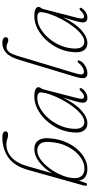

<svg xmlns="http://www.w3.org/2000/svg" viewBox="416 -1174 766 1638"><g transform="rotate(-90 799.0 -355.0)"><path d="M199 -500 140.5 -295Q178.5 -358.5 233.5 -401.8Q288.5 -445 349 -445Q397 -445 421.5 -408.5Q446 -372 437 -302Q430.5 -234.5 406.2 -177.8Q382 -121 345.5 -79.5Q309 -38 265.5 -15.2Q222 7.5 177 7.5Q90.5 7.5 76.5 -64.5L57.5 -7.5Q53 4.5 43.5 4.5Q36 4.5 33.8 -2.2Q31.5 -9 36.5 -28L168 -497Q202 -618 275.5 -668Q349 -718 447 -718Q475.5 -718 486.8 -709.8Q498 -701.5 498 -692.5Q498 -669 467 -669Q451 -669 431 -676.2Q411 -683.5 384 -683.5Q324 -683.5 274.8 -638.8Q225.5 -594 199 -500ZM334.5 -420Q297 -420 257.5 -391.5Q218 -363 183.8 -317.5Q149.5 -272 126.8 -220Q104 -168 99.5 -120.5Q93.5 -68.5 115.5 -43Q137.5 -17.5 182 -17.5Q218.5 -17.5 255.5 -38Q292.5 -58.5 324.2 -95.8Q356 -133 377.5 -183Q399 -233 404.5 -292Q414.5 -363 393.5 -391.5Q372.5 -420 334.5 -420Z M780.5 -77Q773 -47 776 -34Q779 -21 793.5 -21Q814 -21 840 -48.5Q854.5 -63 862 -58.5Q871 -52.5 862 -38.5Q849.5 -19 828.2 -5.8Q807 7.5 782 7.5Q742 7.5 742 -31Q742 -42.5 745.2 -59.2Q748.5 -76 757.8 -108.8Q767 -141.5 785.5 -200Q733.5 -95.5 676 -44Q618.5 7.5 565 7.5Q524 7.5 502.8 -24Q481.5 -55.5 489 -120.5Q494.5 -184 522.5 -242.2Q550.5 -300.5 593.8 -346.5Q637 -392.5 689.5 -419Q742 -445.5 797 -445.5Q831 -445.5 852.5 -436.2Q874 -427 874 -410Q874 -398.5 866 -388.8Q858 -379 855.5 -367.5ZM520.5 -126Q514.5 -71 530 -44.8Q545.5 -18.5 576.5 -18.5Q607.5 -18.5 641.5 -45.5Q675.5 -72.5 708.2 -116Q741 -159.5 767.8 -210Q794.5 -260.5 811.2 -308Q828 -355.5 829.5 -389.5Q830.5 -420 782 -420Q740 -420 696.5 -396.2Q653 -372.5 615.2 -331.2Q577.5 -290 552 -237.2Q526.5 -184.5 520.5 -126Z M1251.5 -718Q1276.5 -718 1288.8 -709.8Q1301 -701.5 1301 -691Q1301 -682 1295 -674.8Q1289 -667.5 1275.5 -667.5Q1258.5 -667.5 1247.5 -674.8Q1236.5 -682 1215.5 -682Q1195.5 -682 1178.8 -665.5Q1162 -649 1153.5 -621.5Q1144.5 -600.5 1139 -581Q1133.5 -561.5 1124.5 -531.5L995 -103Q980.5 -55 983.5 -38.5Q986.5 -22 1007.5 -22Q1024.5 -22 1045 -34.5Q1065.5 -47 1081 -67.5Q1088 -77.5 1095.5 -75.5Q1105 -73.5 1101.5 -61.5Q1092 -33.5 1059.5 -13Q1027 7.5 992 7.5Q959.5 7.5 952.8 -16.2Q946 -40 965 -102L1108 -575.5Q1131 -651.5 1166.5 -684.8Q1202 -718 1251.5 -718Z M1465.5 -77Q1458 -47 1461 -34Q1464 -21 1478.5 -21Q1499 -21 1525 -48.5Q1539.5 -63 1547 -58.5Q1556 -52.5 1547 -38.5Q1534.5 -19 1513.2 -5.8Q1492 7.5 1467 7.5Q1427 7.5 1427 -31Q1427 -42.5 1430.2 -59.2Q1433.5 -76 1442.8 -108.8Q1452 -141.5 1470.5 -200Q1418.5 -95.5 1361 -44Q1303.5 7.5 1250 7.5Q1209 7.5 1187.8 -24Q1166.5 -55.5 1174 -120.5Q1179.5 -184 1207.5 -242.2Q1235.5 -300.5 1278.8 -346.5Q1322 -392.5 1374.5 -419Q1427 -445.5 1482 -445.5Q1516 -445.5 1537.5 -436.2Q1559 -427 1559 -410Q1559 -398.5 1551 -388.8Q1543 -379 1540.5 -367.5ZM1205.5 -126Q1199.5 -71 1215 -44.8Q1230.5 -18.5 1261.5 -18.5Q1292.5 -18.5 1326.5 -45.5Q1360.5 -72.5 1393.2 -116Q1426 -159.5 1452.8 -210Q1479.5 -260.5 1496.2 -308Q1513 -355.5 1514.5 -389.5Q1515.5 -420 1467 -420Q1425 -420 1381.5 -396.2Q1338 -372.5 1300.2 -331.2Q1262.5 -290 1237 -237.2Q1211.5 -184.5 1205.5 -126Z"/></g></svg>

Font: Fraunces 72pt SuperSoft Thin
Style: Italic
Weight: 100
Italic angle: -16°
Version: Version 1.000;[b76b70a41]